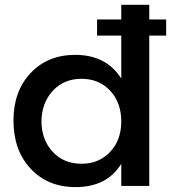

<svg xmlns="http://www.w3.org/2000/svg" viewBox="-20 -762 719 787"><path d="M35.2 -268.1Q35.2 -388.2 105.5 -462.6Q175.8 -537.1 288.1 -537.1Q416 -537.1 477.1 -439.9V-616.2H377.9V-682.1H477.1V-742.2H591.8V-682.1H661.1V-616.2H591.8V0H477.1V-90.8Q418.5 4.9 290 4.9Q175.8 4.9 105.5 -70.6Q35.2 -146 35.2 -268.1ZM149.9 -264.2Q150.9 -188 196.3 -139.4Q241.7 -90.8 314 -90.8Q385.7 -90.8 431.4 -139.4Q477.1 -188 477.1 -264.2Q477.1 -341.3 431.6 -390.1Q386.2 -439 314 -439Q242.2 -439 196.5 -389.9Q150.9 -340.8 149.9 -264.2Z"/></svg>

Font: Trueno
Style: Rg
Weight: 400
Designer: Julieta Ulanovsky
Foundry: Julieta Ulanovsky
Version: Version 3.001b